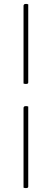

<svg xmlns="http://www.w3.org/2000/svg" viewBox="-20 -762 264 979"><path d="M124 -740C119 -742 114 -742 112 -742C103 -742 100 -738 100 -732V-336C105 -334 110 -334 112 -334C121 -334 124 -336 124 -342ZM124 -219C119 -221 114 -221 112 -221C103 -221 100 -217 100 -211V195C105 197 110 197 112 197C121 197 124 195 124 189Z"/></svg>

Font: Yanone Kaffeesatz Extra Light
Style: Regular
Weight: 200
Designer: Yanone (Cyrillic: Daniel Pouzeot & Huerta Tipografica)
Foundry: Yanone
Version: Version 1.100;PS 001.100;hotconv 1.0.70;makeotf.lib2.5.58329